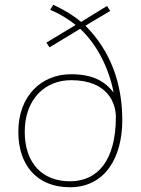

<svg xmlns="http://www.w3.org/2000/svg" viewBox="-20 -870 594 807"><path d="M204 -850 191 -829C231 -812 270 -788 298 -765L175 -691L188 -671L317 -749C390 -681 438 -580 457 -484H455C422 -526 373 -558 279 -558C152 -558 57 -465 57 -316C57 -176 135 -83 274 -83C423 -83 494 -210 494 -365C494 -519 445 -656 339 -762L443 -824L430 -845L321 -778C291 -803 253 -827 204 -850ZM279 -533C433 -533 467 -436 467 -378C467 -202 395 -108 274 -108C160 -108 84 -182 84 -316C84 -453 169 -533 279 -533Z"/></svg>

Font: Noto Sans Telugu UI Thin
Style: Regular
Weight: 100
Designer: Jelle Bosma - Monotype Design Team
Foundry: Monotype Imaging Inc.
Version: Version 2.005